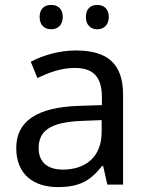

<svg xmlns="http://www.w3.org/2000/svg" viewBox="-20 -750 601 780"><path d="M141 -681C141 -647 162 -631 188 -631C213 -631 235 -647 235 -681C235 -716 213 -730 188 -730C162 -730 141 -716 141 -681ZM329 -681C329 -647 350 -631 375 -631C400 -631 422 -647 422 -681C422 -716 400 -730 375 -730C350 -730 329 -716 329 -681ZM288 -545C218 -545 152 -524 105 -499L132 -433C176 -454 227 -474 283 -474C353 -474 394 -444 394 -355V-323L303 -320C128 -315 46 -256 46 -149C46 -40 118 10 215 10C305 10 348 -17 395 -76H399L416 0H480V-365C480 -490 418 -545 288 -545ZM314 -259 393 -262V-214C393 -110 325 -61 235 -61C177 -61 137 -88 137 -148C137 -216 180 -254 314 -259Z"/></svg>

Font: Noto Sans Mro
Style: Regular
Weight: 400
Designer: Monotype Design Team
Foundry: Monotype Imaging Inc.
Version: Version 2.001